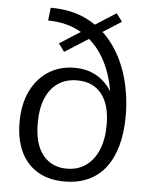

<svg xmlns="http://www.w3.org/2000/svg" viewBox="-55 -824 695 878"><g transform="rotate(5 292.5 -384.5)"><path d="M274 9Q199.7 9 148.8 -22.2Q98 -53.3 71.8 -109.8Q45.7 -166.3 45.7 -242.3Q45.7 -326.7 75.5 -387.5Q105.3 -448.3 157.2 -480.7Q209 -513 275.7 -513Q337.7 -513 383.8 -483.8Q430 -454.7 456.7 -400.3L448.7 -403.3Q435.3 -500 395 -570Q354.7 -640 289.5 -678.5Q224.3 -717 135.3 -717.7L142.3 -777Q242.7 -777 315.5 -738.2Q388.3 -699.3 435.2 -633.5Q482 -567.7 504.5 -484.8Q527 -402 527 -314.3Q527 -237.7 510.5 -177.7Q494 -117.7 462 -76Q430 -34.3 382.7 -12.7Q335.3 9 274 9ZM279 -50.3Q330.3 -50.3 367.2 -76.8Q404 -103.3 423.8 -151.5Q443.7 -199.7 443.7 -265.7Q443.7 -358.3 404.2 -407.5Q364.7 -456.7 292 -456.7Q241.7 -456.7 205.2 -432.3Q168.7 -408 148.8 -361.3Q129 -314.7 129 -247Q129 -150 169.5 -100.2Q210 -50.3 279 -50.3ZM220.7 -581.3 193.7 -618 445.3 -778.3 472.3 -741.3Z"/></g></svg>

Font: Bitter Thin
Style: Regular
Weight: 100
Designer: Sol Matas, and Bitter project Authors
Foundry: Sol Matas
Version: Version 2.002